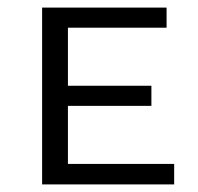

<svg xmlns="http://www.w3.org/2000/svg" viewBox="-20 -486 521 506"><path d="M439 -54V0H91V-466H419V-413H159V-260H379V-207H159V-54Z"/></svg>

Font: Ysabeau SC
Style: Regular
Weight: 400
Designer: Christian Thalmann (Catharsis Fonts)
Version: Version 0.003